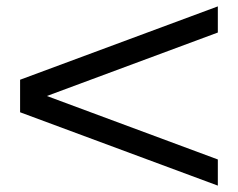

<svg xmlns="http://www.w3.org/2000/svg" viewBox="-20 -601 747 602"><path d="M663 -19V-101L127 -300L663 -499V-581L43 -351V-249Z"/></svg>

Font: Perun Medium
Style: Regular
Weight: 500
Foundry: Copyright (c) Stefan Peev, Context Ltd, 2016
Version: Version 1.089